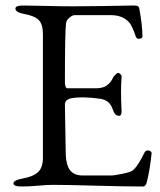

<svg xmlns="http://www.w3.org/2000/svg" viewBox="-20 -673 581 698"><path d="M216 -374Q216 -352 226 -352H330Q358 -352 374 -367Q385 -377 391 -391Q393 -395 399.5 -401.5Q406 -408 409 -408Q413 -408 418 -403Q423 -398 422 -392Q418 -345 422 -269Q422 -252 413 -252Q397 -252 390 -275Q379 -310 343 -314Q280 -323 240 -316Q215 -311 216 -291Q216 -266 219 -113Q220 -74 234.5 -54.5Q249 -35 282 -35H386Q394 -35 424 -41Q454 -47 462 -53Q481 -68 504 -116Q509 -127 518 -126Q524 -126 528 -122.5Q532 -119 531 -114Q525 -56 514 -12Q510 5 500 5Q433 5 326.5 2Q220 -1 173 -1Q152 -1 119 2Q86 5 58 5Q29 5 29 -6Q29 -18 62 -24Q101 -31 118.5 -47.5Q136 -64 136 -99V-549Q136 -584 121.5 -599.5Q107 -615 69 -622Q36 -628 36 -642Q36 -653 65 -653Q88 -653 168 -651Q237 -649 350 -651Q463 -653 468 -653Q485 -653 486 -644Q497 -586 498 -541Q498 -532 484 -532Q476 -532 473 -542Q461 -578 450 -591Q426 -618 383 -618H252Q243 -618 232 -608.5Q221 -599 220 -588Q216 -556 216 -374Z"/></svg>

Font: EB Garamond
Style: SC
Weight: 400
Version: Version 000.010